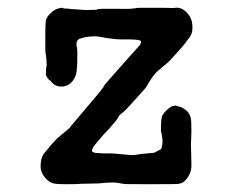

<svg xmlns="http://www.w3.org/2000/svg" viewBox="-20 -451 587 492"><path d="M161 -127 237 -217Q237 -218 241.5 -223Q246 -228 245.5 -229.5Q245 -231 288 -279Q331 -327 337 -334Q343 -341 341 -345.5Q339 -350 309 -350Q279 -350 278 -350.5Q277 -351 265.5 -352Q254 -353 245 -355Q216 -362 185 -352Q173 -348 177 -330Q179 -324 178 -293Q177 -262 173 -255Q164 -235 147 -230.5Q130 -226 117 -236Q114 -238 111 -242Q108 -246 107.5 -245.5Q107 -245 106 -246Q97 -256 97 -263H98V-270V-278Q100 -277 99.5 -289Q99 -301 98.5 -302.5Q98 -304 97.5 -310Q97 -316 96.5 -316.5Q96 -317 96 -353Q96 -389 97.5 -398Q99 -407 109.5 -417Q120 -427 130 -429.5Q140 -432 141 -430.5Q142 -429 149.5 -429Q157 -429 157 -428.5Q157 -428 168 -427.5Q179 -427 189 -426Q199 -425 209 -425.5Q219 -426 224 -426Q229 -426 229 -427Q233 -429 271.5 -428.5Q310 -428 314.5 -428.5Q319 -429 324 -429.5Q329 -430 330.5 -430.5Q332 -431 335 -431Q338 -431 379 -431Q420 -431 421 -430.5Q422 -430 429 -431Q445 -433 458.5 -419Q472 -405 473 -386Q474 -367 467.5 -358Q461 -349 455 -341Q449 -333 439 -322Q429 -311 420 -301Q411 -291 408 -289Q405 -287 399.5 -282Q394 -277 385.5 -270Q377 -263 369 -251Q361 -239 359.5 -236.5Q358 -234 356 -230Q354 -226 344.5 -216Q335 -206 317.5 -186Q300 -166 293 -161.5Q286 -157 282.5 -150Q279 -143 275.5 -139.5Q272 -136 268 -131Q264 -126 261 -122.5Q258 -119 253 -114Q248 -109 244.5 -105Q241 -101 229 -87Q209 -64 219 -61Q220 -61 225 -59L244 -58Q262 -58 263 -58Q264 -58 273 -57.5Q282 -57 300 -55Q318 -53 326 -54Q343 -57 358 -58Q373 -59 374.5 -59.5Q376 -60 380.5 -62.5Q385 -65 389.5 -67Q394 -69 394.5 -74Q395 -79 396 -81.5Q397 -84 396 -96Q394 -112 393 -112Q392 -112 392.5 -128.5Q393 -145 395 -152Q397 -159 407 -168.5Q417 -178 424 -179.5Q431 -181 432 -180Q433 -179 438 -178Q443 -177 445 -176Q447 -175 452 -172Q469 -162 470 -139Q471 -116 470 -99Q469 -82 469.5 -71Q470 -60 470 -53Q470 -46 470.5 -29Q471 -12 463 0.5Q455 13 448.5 16.5Q442 20 433.5 20.5Q425 21 362.5 21Q300 21 299 20.5Q298 20 293 19.5Q288 19 280.5 17.5Q273 16 256.5 17Q240 18 239 18.5Q238 19 209.5 19.5Q181 20 178 20.5Q175 21 148 21Q121 21 113.5 18Q106 15 99 8Q84 -7 84 -26Q84 -45 93 -58Q113 -83 130 -100Q131 -99 134.5 -103Q138 -107 138.5 -107Q139 -107 142 -109.5Q145 -112 153 -118.5Q161 -125 161 -127Z"/></svg>

Font: TT2020 Style E
Style: Regular
Weight: 400
Version: Version 00.2